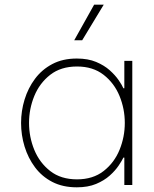

<svg xmlns="http://www.w3.org/2000/svg" viewBox="-20 -790 657 820"><path d="M331 -618H297L382 -770H423ZM308 -540Q356 -540 390.5 -525.5Q425 -511 448.5 -490Q472 -469 486.5 -448Q501 -427 507 -413H511V-530H545V0H511V-117H507Q501 -104 486.5 -82.5Q472 -61 448.5 -40Q425 -19 390.5 -4.5Q356 10 308 10Q248 10 203.5 -13Q159 -36 129.5 -75.5Q100 -115 85 -164Q70 -213 70 -265Q70 -316 85 -365Q100 -414 129.5 -453.5Q159 -493 203.5 -516.5Q248 -540 308 -540ZM309 -506Q240 -506 194.5 -470.5Q149 -435 126.5 -380Q104 -325 104 -265Q104 -205 126.5 -150Q149 -95 194.5 -59.5Q240 -24 309 -24Q377 -24 422.5 -59.5Q468 -95 490.5 -150Q513 -205 513 -265Q513 -325 490.5 -380Q468 -435 422.5 -470.5Q377 -506 309 -506Z"/></svg>

Font: Be Vietnam Pro Thin
Style: Regular
Weight: 100
Designer: Lam Bao, Tony Le, Vietanh Nguyen
Foundry: Yellow Type Foundry
Version: Version 1.002; ttfautohint (v1.8.3)